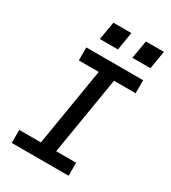

<svg xmlns="http://www.w3.org/2000/svg" viewBox="-224 -1063 1049 1176"><g transform="rotate(30 300.0 -474.5)"><path d="M52 0V-92H205L296 -643H155V-735H557V-643H404L313 -92H454V0ZM559 -821H431L453 -949H580ZM329 -821H201L223 -949H350Z"/></g></svg>

Font: Iosevka SS04 SmBd Ex Obl
Style: Regular
Weight: 600
Width: 7
Italic angle: -9°
Monospace: yes
Designer: Belleve Invis
Foundry: Belleve Invis
Version: Version 19.0.0; ttfautohint (v1.8.4)